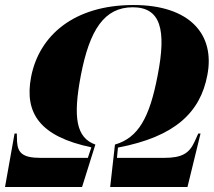

<svg xmlns="http://www.w3.org/2000/svg" viewBox="-53 -745 852 765"><path d="M-33 0H274L327 -169C251 -196 237 -276 269 -444C304 -627 363 -716 476 -716C587 -716 611 -627 575 -444C543 -276 498 -196 405 -169L386 0H694L746 -213H737L722 -180C701 -134 672 -116 601 -116H413L417 -157C644 -200 745 -297 773 -445C805 -608 703 -725 479 -725C241 -725 103 -603 71 -439C43 -293 107 -201 311 -158L297 -116H108C36 -116 18 -137 15 -180L14 -213H5Z"/></svg>

Font: Noto Serif Display ExtraBold
Style: Italic
Weight: 800
Italic angle: -12°
Designer: Monotype Design Team
Foundry: Monotype Imaging Inc.
Version: Version 2.009